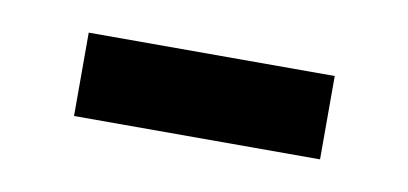

<svg xmlns="http://www.w3.org/2000/svg" viewBox="-28 -390 395 186"><g transform="rotate(10 170.0 -297.0)"><path d="M49 -338H291V-256H49Z"/></g></svg>

Font: ltamil05
Style: Book
Weight: 400
Designer: Jelle Bosma - Monotype Design Team
Foundry: Monotype Imaging Inc.
Version: Version 2.003